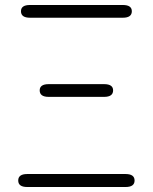

<svg xmlns="http://www.w3.org/2000/svg" viewBox="-20 -749 611 769"><path d="M89 0Q53 0 53 -26Q53 -52 89 -52H483Q519 -52 519 -26Q519 0 483 0ZM175 -361Q139 -361 139 -387Q139 -412 175 -412H397Q433 -412 433 -387Q433 -361 397 -361ZM100 -678Q64 -678 64 -704Q64 -729 100 -729H472Q508 -729 508 -704Q508 -678 472 -678Z"/></svg>

Font: Resource Han Rounded CN Light
Style: Regular
Weight: 300
Designer: Cyano Hao (round all glyphs); Ryoko NISHIZUKA 西塚涼子 (kana, bopomofo & ideographs); Paul D. Hunt (Latin, Greek & Cyrillic)
Foundry: Cyano Hao
Version: 0.990